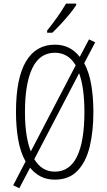

<svg xmlns="http://www.w3.org/2000/svg" viewBox="-20 -967 582 1044"><path d="M487.8 -357.9Q487.8 -252.9 467.8 -169.9Q447.8 -86.9 401.6 -38.6Q355.5 9.8 278.3 9.8Q234.4 9.8 200.9 -7.6Q167.5 -24.9 143.6 -55.2L85 56.6L51.8 40.5L119.1 -88.9Q90.3 -140.6 78.6 -209.7Q66.9 -278.8 66.9 -358.4Q66.9 -541.5 121.1 -632.8Q175.3 -724.1 278.3 -724.1Q321.8 -724.1 355.5 -706.8Q389.2 -689.5 413.6 -657.7L463.9 -752.9L497.6 -736.8L438 -623.5Q463.9 -575.7 475.8 -508.1Q487.8 -440.4 487.8 -357.9ZM115.7 -357.9Q115.7 -224.1 147.5 -143.6L391.6 -611.8Q351.1 -680.2 278.3 -680.2Q196.3 -680.2 156 -596.7Q115.7 -513.2 115.7 -357.9ZM439 -357.9Q439 -490.2 410.2 -568.8L166.5 -101.6Q207 -33.7 277.8 -33.7Q358.9 -33.7 398.9 -116.2Q439 -198.7 439 -357.9ZM394.5 -947.3V-939.5Q379.4 -916 356.4 -888.2Q333.5 -860.4 308.8 -834Q284.2 -807.6 264.6 -789.1H236.3V-800.8Q268.1 -840.8 292.7 -875.5Q317.4 -910.2 338.9 -947.3Z"/></svg>

Font: Open Sans Condensed Light
Style: Regular
Weight: 300
Width: 3
Designer: Monotype Design Team
Foundry: Monotype Imaging Inc.
Version: Version 3.003; ttfautohint (v1.8.4)